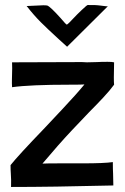

<svg xmlns="http://www.w3.org/2000/svg" viewBox="-20 -745 496 764"><path d="M215 -588Q169 -630 142 -657Q115 -684 86 -721L152 -724Q162 -724 168 -723Q180 -719 223 -671Q242 -648 246 -647Q252 -650 273 -673Q284 -685 305 -705Q326 -725 329 -725Q357 -726 382.5 -722.5Q408 -719 409 -720L247 -559ZM28 -497Q29 -472 28 -451Q28 -444 27.5 -429Q27 -414 28 -398Q100 -408 258 -408Q304 -408 316 -409Q284 -370 228 -310.5Q172 -251 158 -236Q53 -127 22 -88Q22 -67 23 -56Q25 -29 24 -1Q185 -1 431 -7L430 -54Q429 -70 429 -100Q394 -95 309 -95H219Q166 -95 149 -94Q212 -169 267 -227.5Q322 -286 335 -299Q365 -329 391.5 -357.5Q418 -386 434 -408Q433 -418 433 -437L434 -497Q426 -499 408 -499Q382 -499 367 -498L326 -497L306 -498Z"/></svg>

Font: Londrina Solid Light
Style: Regular
Weight: 300
Designer: Marcelo Magalhaes
Foundry: Marcelo Magalhães
Version: Version 1.002